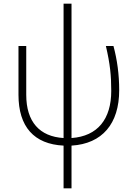

<svg xmlns="http://www.w3.org/2000/svg" viewBox="-20 -779 729 1039"><path d="M324 240H367V9C533 -1 625 -109 625 -291C625 -376 614 -456 594 -530H553C576 -432 582 -369 582 -287C582 -135 509 -42 367 -32V-759H324V-32C194 -40 122 -120 122 -266V-530H80V-266C80 -93 164 1 324 9Z"/></svg>

Font: Kathrein 35 Thin
Style: Regular
Weight: 250
Designer: Lazydogs Typefoundry, based on Open Sans by Ascender Corporation
Foundry: Lazydogs Typefoundry
Version: Version 1.003;PS 001.003;hotconv 1.0.88;makeotf.lib2.5.64775